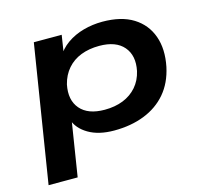

<svg xmlns="http://www.w3.org/2000/svg" viewBox="-100 -618 980 912"><g transform="rotate(-15 390.5 -162.0)"><path d="M30 180 138 -494H275L259 -391H246Q266 -428 302 -453.5Q338 -479 383.5 -491.5Q429 -504 477 -504Q570 -504 628.5 -467.5Q687 -431 710 -366.5Q733 -302 716 -218Q700 -143 657 -92.5Q614 -42 548 -16Q482 10 399 10Q323 10 273 -19.5Q223 -49 208 -96L217 -97L173 180ZM381 -97Q432 -97 472 -113Q512 -129 539 -160Q566 -191 576 -235Q591 -308 553 -352.5Q515 -397 433 -397Q383 -397 343 -381.5Q303 -366 276 -335Q249 -304 238 -260Q223 -186 261 -141.5Q299 -97 381 -97Z"/></g></svg>

Font: Nunito Sans 10pt Expanded
Style: Bold Italic
Weight: 700
Width: 7
Italic angle: -9°
Designer: Vernon Adams
Foundry: Vernon Adams
Version: Version 3.101;gftools[0.9.27]